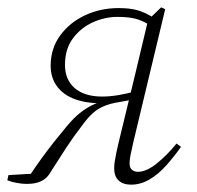

<svg xmlns="http://www.w3.org/2000/svg" viewBox="-38 -491 537 523"><path d="M-18 0 -15 -14 69 -19 39 -7Q58 -36 75.5 -60Q93 -84 110 -105.5Q127 -127 143 -146Q163 -170 179.5 -183Q196 -196 211 -203.5Q226 -211 241 -216L242 -210Q199 -209 167 -220.5Q135 -232 117.5 -255.5Q100 -279 100 -312Q100 -359 126 -394.5Q152 -430 194 -449.5Q236 -469 285 -469Q315 -469 335 -463.5Q355 -458 375 -446L401 -471L412 -466L325 -103Q323 -92 320.5 -82Q318 -72 316.5 -62.5Q315 -53 315 -45Q315 -34 321.5 -28.5Q328 -23 338 -23Q360 -23 387.5 -44.5Q415 -66 443 -100L455 -91Q436 -64 414.5 -40Q393 -16 369 -2Q345 12 319 12Q297 12 285 0.5Q273 -11 273 -32Q273 -41 274.5 -51Q276 -61 278.5 -73Q281 -85 284 -98L331 -292Q340 -329 348.5 -365.5Q357 -402 366 -439L369 -423Q350 -435 331 -440Q312 -445 282 -445Q248 -445 215.5 -430.5Q183 -416 161 -387Q139 -358 139 -314Q139 -274 165.5 -251Q192 -228 240 -228Q262 -228 285 -232Q308 -236 331 -242V-221L276 -211Q256 -207 241 -200Q226 -193 213.5 -181.5Q201 -170 187 -151Q163 -120 142 -88Q121 -56 99 -21Q92 -9 82.5 -2.5Q73 4 61.5 7Q50 10 35 10Q22 10 6.5 7Q-9 4 -18 0Z"/></svg>

Font: Source Serif 4 48pt Light
Style: Italic
Weight: 300
Italic angle: -12°
Designer: Frank Grießhammer
Foundry: Adobe Systems Incorporated
Version: Version 4.004;hotconv 1.0.116;makeotfexe 2.5.65601